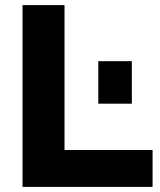

<svg xmlns="http://www.w3.org/2000/svg" viewBox="-20 -730 625 750"><path d="M68 0V-710H232V-144H576V0ZM364 -325V-491H495V-325Z"/></svg>

Font: Raleway ExtraBold
Style: Regular
Weight: 800
Designer: Matt McInerney, Pablo Impallari, Rodrigo Fuenzalida
Foundry: Matt McInerney, Pablo Impallari, Rodrigo Fuenzalida
Version: Version 4.026